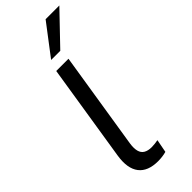

<svg xmlns="http://www.w3.org/2000/svg" viewBox="-304 -969 1009 1009"><g transform="rotate(-45 200.5 -464.0)"><path d="M190 9Q114 9 80.5 -34.5Q47 -78 60 -162L146 -705H237L151 -163Q146 -130 151.5 -108.5Q157 -87 174 -77Q191 -67 218 -67Q230 -67 241.5 -68.5Q253 -70 265 -72L251 1Q237 5 221 7Q205 9 190 9ZM168 -765 299 -937H401L236 -765Z"/></g></svg>

Font: Nunito Sans 12pt Medium
Style: Italic
Weight: 500
Italic angle: -9°
Designer: Vernon Adams
Foundry: Vernon Adams
Version: Version 3.101;gftools[0.9.27]